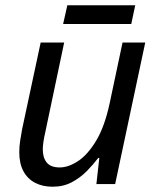

<svg xmlns="http://www.w3.org/2000/svg" viewBox="-20 -697 591 727"><path d="M179 10Q141 10 112.5 -5Q84 -20 68.5 -49Q53 -78 53 -121Q53 -144 56.5 -165Q60 -186 64 -209L134 -536H223L152 -199Q147 -177 144.5 -160.5Q142 -144 142 -131Q142 -100 157 -81.5Q172 -63 206 -63Q239 -63 275.5 -87Q312 -111 344 -164Q376 -217 395 -305L444 -536H530L416 0H345L356 -99H352Q334 -75 309 -49.5Q284 -24 252 -7Q220 10 179 10ZM219 -606 235 -677H492L477 -606Z"/></svg>

Font: Noto Sans Display
Style: Italic
Weight: 400
Italic angle: -12°
Designer: Monotype Design Team
Foundry: Monotype Imaging Inc.
Version: Version 2.003